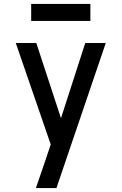

<svg xmlns="http://www.w3.org/2000/svg" viewBox="-20 -953 616 973"><path d="M162 0H266L516 -735H412L289 -354L164 -735H60L237 -221L214 -152Q201 -114 188 -76Q175 -38 162 0ZM138 -847H438V-933H138Z"/></svg>

Font: Iosevka Sparkle Medium
Style: Regular
Weight: 500
Designer: Belleve Invis
Foundry: Belleve Invis
Version: Version 4.5.0; ttfautohint (v1.8.3)